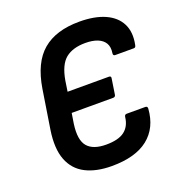

<svg xmlns="http://www.w3.org/2000/svg" viewBox="-124 -770 827 885"><g transform="rotate(-20 289.5 -327.5)"><path d="M276 11Q200 11 148.1 -15.5Q96.1 -42.1 74.4 -98.3Q52.7 -154.5 66.1 -242.6L96.1 -433.6Q115.8 -555.6 181.1 -610.8Q246.3 -666 361.1 -666Q435.9 -666 486.3 -643.5Q536.6 -621 557.9 -578.7Q579.2 -536.4 566.8 -476.4Q565 -464.6 556 -464.6H464.8Q453.7 -464.6 455.3 -476.7Q460 -506.5 448.8 -525.6Q437.5 -544.7 413.1 -554.5Q388.6 -564.2 353.2 -564.2Q292.2 -564.2 256.6 -535.7Q221.1 -507.1 208.2 -432.5L200.4 -380.8H403.1Q414.6 -380.8 412.3 -369.4L400.7 -293.8Q399.3 -282.6 388.2 -282.6H184.8L176.7 -231.7Q166.2 -155.3 193.6 -123.1Q221 -90.8 285 -90.8Q345 -90.8 374.8 -113.3Q404.7 -135.8 410 -180.6Q411.3 -192.4 421.8 -192.4H512.9Q524.1 -192.4 523.4 -180.6Q516.8 -88.1 454.2 -38.5Q391.7 11 276 11Z"/></g></svg>

Font: Sofia Sans Semi Condensed
Style: Italic
Weight: 400
Italic angle: -9°
Designer: Botio Nikoltchev, Ani Petrova
Foundry: lettersoup
Version: Version 4.101